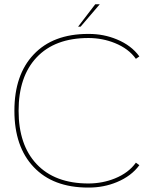

<svg xmlns="http://www.w3.org/2000/svg" viewBox="-20 -869 734 892"><path d="M611.3 -595.7Q577.6 -643.1 513.7 -668.9Q457 -691.9 392.6 -692.4H391.1Q234.9 -692.4 149.9 -602.1Q66.4 -513.2 66.4 -354.5Q66.4 -195.8 149.9 -106.9Q234.9 -16.6 391.1 -16.6H392.6Q457 -17.1 513.7 -40Q577.6 -65.9 611.3 -113.3L627.4 -101.6Q590.3 -50.8 522.9 -22.9Q461.9 2.4 393.1 2.4H389.6Q226.1 2.4 136.2 -93.3Q46.9 -187.5 46.9 -354.5Q46.9 -521.5 136.2 -615.7Q226.1 -711.4 389.6 -711.4H393.1Q461.9 -711.4 522.9 -686Q590.3 -658.2 627.4 -606.9ZM342.8 -745.1 422.4 -849.1H443.4L354.5 -745.1Z"/></svg>

Font: Fortheenas_01
Style: Regular
Weight: 100
Designer: Situjuh Nazara
Version: Version 1.10 September 8, 2014